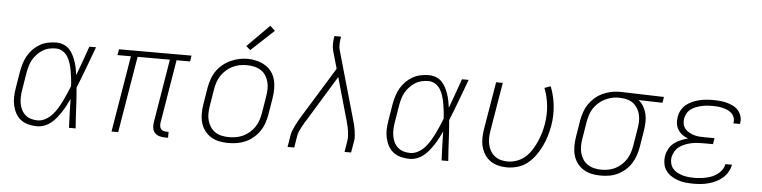

<svg xmlns="http://www.w3.org/2000/svg" viewBox="-46 -994 4892 1232"><g transform="rotate(5 2400.0 -378.5)"><path d="M217 8Q188 8 160.5 1Q133 -6 112 -22Q91 -38 78 -62Q65 -86 59 -113Q53 -140 54 -168.5Q55 -197 60 -226L78 -336Q83 -362 91 -387.5Q99 -413 112.5 -436.5Q126 -460 146 -480Q166 -500 190 -513.5Q214 -527 240.5 -532.5Q267 -538 293 -538Q316 -538 338 -530Q360 -522 375.5 -506.5Q391 -491 401.5 -471Q412 -451 419.5 -429.5Q427 -408 431.5 -386Q436 -364 439 -341Q457 -388 473.5 -435.5Q490 -483 507 -530H550Q525 -463 500 -395.5Q475 -328 448 -262Q454 -196 457 -130.5Q460 -65 465 0H422Q420 -46 418.5 -93Q417 -140 416 -186Q406 -164 394.5 -142Q383 -120 369.5 -99.5Q356 -79 340.5 -59.5Q325 -40 305.5 -24.5Q286 -9 263 -0.5Q240 8 217 8ZM217 -30Q243 -30 267.5 -43.5Q292 -57 310.5 -77.5Q329 -98 343 -121.5Q357 -145 369 -169Q381 -193 391.5 -218Q402 -243 412 -268Q411 -292 408 -316.5Q405 -341 401 -364.5Q397 -388 390 -411Q383 -434 371 -454Q359 -474 338.5 -487Q318 -500 293 -500Q272 -500 250 -495Q228 -490 209 -478Q190 -466 174 -449Q158 -432 147 -412.5Q136 -393 130 -372Q124 -351 120 -329L102 -219Q98 -197 97 -174.5Q96 -152 99.5 -130.5Q103 -109 112 -90Q121 -71 136.5 -57Q152 -43 173 -36.5Q194 -30 217 -30Z M1040 8Q1022 8 1004.5 3Q987 -2 975.5 -14.5Q964 -27 961 -45Q958 -63 961 -81L1029 -492H821L739 0H696L778 -492H691L698 -530H1165L1159 -492H1072L1004 -81Q1003 -71 1004.5 -61Q1006 -51 1012 -43.5Q1018 -36 1027.5 -33Q1037 -30 1047 -30H1061V8Z M1448 8Q1418 8 1389 2Q1360 -4 1336 -19Q1312 -34 1295 -57Q1278 -80 1270.5 -107.5Q1263 -135 1263 -165.5Q1263 -196 1268 -226L1286 -336Q1291 -363 1300.5 -390.5Q1310 -418 1326.5 -442Q1343 -466 1366.5 -485.5Q1390 -505 1416.5 -517Q1443 -529 1470.5 -535Q1498 -541 1527 -541Q1556 -541 1585 -533.5Q1614 -526 1638.5 -511.5Q1663 -497 1680 -474Q1697 -451 1704.5 -423Q1712 -395 1712 -365Q1712 -335 1707 -304L1689 -194Q1684 -167 1674.5 -139.5Q1665 -112 1648.5 -88Q1632 -64 1609 -44.5Q1586 -25 1559 -13Q1532 -1 1504 3.5Q1476 8 1448 8ZM1449 -30Q1449 -30 1449 -30Q1449 -30 1449 -30Q1473 -30 1496 -34Q1519 -38 1541 -48.5Q1563 -59 1582 -75.5Q1601 -92 1614.5 -112.5Q1628 -133 1635.5 -155.5Q1643 -178 1647 -201L1665 -311Q1669 -335 1669.5 -359Q1670 -383 1664 -405.5Q1658 -428 1645.5 -447Q1633 -466 1613.5 -478Q1594 -490 1571 -495Q1548 -500 1523 -500Q1500 -500 1477.5 -495.5Q1455 -491 1433 -480.5Q1411 -470 1392.5 -453.5Q1374 -437 1360.5 -417Q1347 -397 1339.5 -374.5Q1332 -352 1328 -329L1310 -219Q1306 -195 1305.5 -171Q1305 -147 1311 -125Q1317 -103 1329.5 -84Q1342 -65 1360.5 -52.5Q1379 -40 1402 -35Q1425 -30 1449 -30ZM1537 -598 1510 -622 1652 -765 1684 -735Z M1830 0 1842 -74Q1845 -92 1852 -109.5Q1859 -127 1867.5 -144Q1876 -161 1885.5 -177.5Q1895 -194 1905 -210L2100 -527L2068 -639Q2062 -659 2062.5 -682Q2063 -705 2066 -728L2068 -735H2111L2109 -728Q2106 -708 2105 -687.5Q2104 -667 2109 -649L2234 -210Q2239 -194 2243 -177.5Q2247 -161 2249.5 -144Q2252 -127 2253.5 -109Q2255 -91 2252 -74L2239 0H2197L2209 -74Q2211 -88 2210.5 -103Q2210 -118 2208 -132Q2206 -146 2203 -160Q2200 -174 2196 -188V-189Q2195 -192 2194.5 -194.5Q2194 -197 2193 -200L2115 -475L1941 -190Q1932 -176 1923.5 -162Q1915 -148 1907.5 -133.5Q1900 -119 1893.5 -104Q1887 -89 1885 -74L1873 0Z M2617 8Q2588 8 2560.5 1Q2533 -6 2512 -22Q2491 -38 2478 -62Q2465 -86 2459 -113Q2453 -140 2454 -168.5Q2455 -197 2460 -226L2478 -336Q2483 -362 2491 -387.5Q2499 -413 2512.5 -436.5Q2526 -460 2546 -480Q2566 -500 2590 -513.5Q2614 -527 2640.5 -532.5Q2667 -538 2693 -538Q2716 -538 2738 -530Q2760 -522 2775.5 -506.5Q2791 -491 2801.5 -471Q2812 -451 2819.5 -429.5Q2827 -408 2831.5 -386Q2836 -364 2839 -341Q2857 -388 2873.5 -435.5Q2890 -483 2907 -530H2950Q2925 -463 2900 -395.5Q2875 -328 2848 -262Q2854 -196 2857 -130.5Q2860 -65 2865 0H2822Q2820 -46 2818.5 -93Q2817 -140 2816 -186Q2806 -164 2794.5 -142Q2783 -120 2769.5 -99.5Q2756 -79 2740.5 -59.5Q2725 -40 2705.5 -24.5Q2686 -9 2663 -0.5Q2640 8 2617 8ZM2617 -30Q2643 -30 2667.5 -43.5Q2692 -57 2710.5 -77.5Q2729 -98 2743 -121.5Q2757 -145 2769 -169Q2781 -193 2791.5 -218Q2802 -243 2812 -268Q2811 -292 2808 -316.5Q2805 -341 2801 -364.5Q2797 -388 2790 -411Q2783 -434 2771 -454Q2759 -474 2738.5 -487Q2718 -500 2693 -500Q2672 -500 2650 -495Q2628 -490 2609 -478Q2590 -466 2574 -449Q2558 -432 2547 -412.5Q2536 -393 2530 -372Q2524 -351 2520 -329L2502 -219Q2498 -197 2497 -174.5Q2496 -152 2499.5 -130.5Q2503 -109 2512 -90Q2521 -71 2536.5 -57Q2552 -43 2573 -36.5Q2594 -30 2617 -30Z M3243 8Q3214 8 3186.5 1Q3159 -6 3136.5 -21.5Q3114 -37 3099 -60.5Q3084 -84 3077 -111Q3070 -138 3070.5 -167Q3071 -196 3076 -226L3127 -530H3170L3118 -219Q3114 -196 3113.5 -173Q3113 -150 3117.5 -128.5Q3122 -107 3133 -88Q3144 -69 3161 -55.5Q3178 -42 3199.5 -36Q3221 -30 3244 -30Q3273 -30 3303 -40.5Q3333 -51 3357 -72Q3381 -93 3398 -120Q3415 -147 3427.5 -175Q3440 -203 3448.5 -232Q3457 -261 3462 -291Q3472 -351 3466 -409.5Q3460 -468 3439 -521L3478 -535Q3501 -477 3508 -413.5Q3515 -350 3504 -285Q3498 -250 3488 -216.5Q3478 -183 3462.5 -150.5Q3447 -118 3425.5 -88Q3404 -58 3375.5 -35Q3347 -12 3312 -2Q3277 8 3243 8Z M3848 8Q3818 8 3789 2Q3760 -4 3736 -19Q3712 -34 3695 -57Q3678 -80 3670.5 -107.5Q3663 -135 3663 -165.5Q3663 -196 3668 -226L3686 -336Q3691 -362 3700 -388.5Q3709 -415 3725 -438.5Q3741 -462 3763 -481.5Q3785 -501 3810.5 -513Q3836 -525 3863 -531.5Q3890 -538 3917 -538Q3921 -538 3925 -538Q3929 -538 3933 -538L4208 -530L4202 -492L4047 -496Q4067 -481 4080 -458.5Q4093 -436 4099 -411Q4105 -386 4104 -358.5Q4103 -331 4099 -304L4081 -194Q4076 -167 4067 -140.5Q4058 -114 4042.5 -89.5Q4027 -65 4004.5 -45.5Q3982 -26 3956 -13.5Q3930 -1 3902.5 3.5Q3875 8 3848 8ZM3848 -30Q3871 -30 3894 -34.5Q3917 -39 3938 -49.5Q3959 -60 3977 -76.5Q3995 -93 4008 -113.5Q4021 -134 4028 -156Q4035 -178 4039 -201L4057 -311Q4061 -333 4062 -355.5Q4063 -378 4058.5 -399Q4054 -420 4044 -438.5Q4034 -457 4018.5 -470.5Q4003 -484 3982.5 -491Q3962 -498 3940 -499L3926 -500Q3923 -500 3920 -500Q3917 -500 3914 -500Q3892 -500 3870 -494Q3848 -488 3827.5 -477.5Q3807 -467 3789 -450.5Q3771 -434 3758.5 -414.5Q3746 -395 3739 -373Q3732 -351 3728 -329L3710 -219Q3706 -196 3705.5 -172Q3705 -148 3711 -125.5Q3717 -103 3729 -84.5Q3741 -66 3760 -53.5Q3779 -41 3801.5 -35.5Q3824 -30 3848 -30Z M4447 8Q4421 8 4395.5 5.5Q4370 3 4346.5 -5Q4323 -13 4302 -26Q4281 -39 4267 -58.5Q4253 -78 4248.5 -103Q4244 -128 4248 -154Q4252 -177 4264 -199.5Q4276 -222 4296 -237.5Q4316 -253 4339 -262.5Q4362 -272 4385 -278Q4366 -285 4349 -297Q4332 -309 4320.5 -327Q4309 -345 4306 -366.5Q4303 -388 4307 -410Q4310 -432 4321.5 -453Q4333 -474 4351 -489Q4369 -504 4390.5 -513.5Q4412 -523 4434.5 -528.5Q4457 -534 4479 -536Q4501 -538 4523 -538Q4546 -538 4568.5 -536Q4591 -534 4612 -528.5Q4633 -523 4652.5 -513.5Q4672 -504 4686 -488.5Q4700 -473 4707 -451.5Q4714 -430 4710 -408Q4710 -406 4709.5 -404Q4709 -402 4709 -400H4666Q4667 -402 4667 -403Q4667 -404 4668 -406Q4670 -423 4664.5 -438.5Q4659 -454 4647.5 -465Q4636 -476 4621 -482.5Q4606 -489 4590 -493Q4574 -497 4557 -498.5Q4540 -500 4523 -500Q4506 -500 4488.5 -498.5Q4471 -497 4453.5 -493Q4436 -489 4418.5 -482.5Q4401 -476 4386 -465Q4371 -454 4361.5 -437.5Q4352 -421 4349 -404Q4346 -386 4349.5 -368.5Q4353 -351 4363.5 -338Q4374 -325 4389.5 -316.5Q4405 -308 4421.5 -303Q4438 -298 4456 -296.5Q4474 -295 4493 -295H4554L4548 -256H4486Q4467 -256 4447.5 -255Q4428 -254 4408 -249.5Q4388 -245 4368.5 -237.5Q4349 -230 4332 -217.5Q4315 -205 4304.5 -186.5Q4294 -168 4290 -149Q4287 -130 4291.5 -110.5Q4296 -91 4307.5 -77Q4319 -63 4335.5 -54Q4352 -45 4370 -39.5Q4388 -34 4407.5 -32Q4427 -30 4447 -30Q4466 -30 4485 -32Q4504 -34 4523 -38Q4542 -42 4560.5 -49.5Q4579 -57 4595.5 -69.5Q4612 -82 4623.5 -99Q4635 -116 4638 -135H4681Q4676 -110 4663.5 -88Q4651 -66 4631.5 -49Q4612 -32 4589 -21Q4566 -10 4542.5 -3.5Q4519 3 4495 5.5Q4471 8 4447 8Z"/></g></svg>

Font: Iosevka Curly XLtExObl
Style: Regular
Weight: 200
Width: 7
Italic angle: -9°
Monospace: yes
Designer: Belleve Invis
Foundry: Belleve Invis
Version: Version 11.0.1; ttfautohint (v1.8.3)